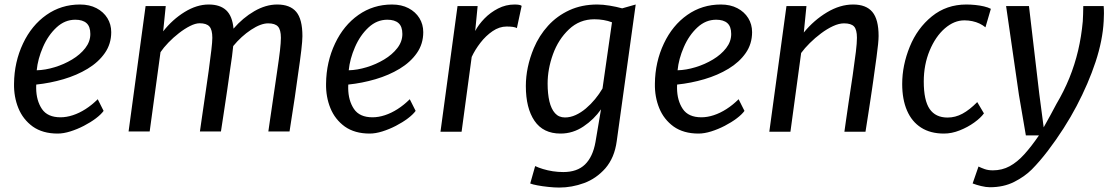

<svg xmlns="http://www.w3.org/2000/svg" viewBox="-20 -584 4939 851"><path d="M235.5 8Q169.2 8 125.2 -23.1Q81.8 -54.7 61.5 -104.6Q41.1 -154.6 42.2 -212.9Q43.1 -309.1 82.2 -391.5Q120 -471.6 185.7 -517.8Q251.4 -564 334.6 -564Q376.7 -564 407.7 -547.7Q438.7 -531.5 455.9 -503.8Q473 -476.1 473 -441.4Q473 -389.4 444.7 -348.9Q416.5 -308.4 368.6 -279.4Q320.7 -250.4 261.5 -233Q202.3 -215.6 140.7 -209.2Q140.5 -206.1 140.4 -202Q140.3 -197.9 140.3 -193.2Q140.9 -138.2 165.8 -101.1Q190.7 -64.1 248.2 -64.1Q274.8 -64.1 303 -73.4Q331.2 -82.6 359.2 -100.5Q387.3 -118.4 413.2 -144.2L439.2 -92.5Q427.9 -76.7 404.6 -59.1Q381.3 -41.6 351.7 -26.3Q322.1 -11 291.7 -1.5Q261.4 8 235.5 8ZM142.7 -272.5Q180.9 -273.5 222.2 -286.1Q263.6 -298.6 299.6 -320.3Q335.7 -342 358 -370.8Q380.4 -399.6 380.4 -433.4Q380.4 -466.5 363.3 -481.6Q346.3 -496.6 313.9 -496.6Q290.8 -496.6 270 -488.2Q249.3 -479.7 230.6 -462.5Q193.1 -427.7 170.4 -375.2Q147.6 -322.8 142.7 -272.5Z M643.4 -1.3H549.9L625.3 -557H714.6L703.2 -445.1Q744.4 -497.6 798.2 -530.8Q852.1 -564 905.1 -564Q955.3 -564 982.7 -538.4Q1010 -512.8 1015 -457Q1056.1 -504.8 1107.1 -534.4Q1158.1 -564 1208.6 -564Q1265.6 -564 1293 -531.5Q1320.4 -499 1320.4 -423.6Q1320.4 -404.1 1315.4 -360.8Q1310.4 -317.6 1300.4 -250.3Q1295.1 -209.2 1286.6 -152.4Q1278.2 -95.6 1263.3 -1.3H1169.4Q1172 -20.2 1175.7 -45.1Q1179.4 -70 1183.6 -98.7Q1187.8 -127.3 1192.1 -157Q1196.4 -186.7 1200.7 -215.5Q1205 -244.2 1208.5 -269.1Q1216.7 -323.7 1220.9 -359.8Q1225 -395.9 1225 -416.3Q1225 -452.2 1212 -466.4Q1199.1 -480.5 1168.4 -480.5Q1136 -480.5 1092.8 -452Q1049.6 -423.5 1013.6 -379.8Q1011.8 -361.2 1008.3 -333.5Q1004.9 -305.8 999 -269.6Q996.3 -248.9 993.2 -228.1Q990.2 -207.2 986.9 -184Q983.6 -160.9 979.4 -133.8Q975.2 -106.7 970.4 -74Q965.6 -41.4 959.3 -1.3H866.1Q867.9 -13.8 871.5 -39.1Q875.1 -64.4 880.3 -99.9Q885.4 -135.5 891.8 -178.7Q898.2 -221.9 904.9 -269.7Q912.3 -324.9 916.7 -361.7Q921.1 -398.6 921.1 -416.3Q921.1 -452.5 908.1 -466.7Q895.2 -480.9 864.8 -480.9Q846.6 -480.9 822.4 -468.8Q798.2 -456.6 773.1 -437.1Q748 -417.7 726.5 -395.3Q704.9 -372.9 691.4 -352.8Z M1618.5 8Q1552.2 8 1508.2 -23.1Q1464.8 -54.7 1444.5 -104.6Q1424.1 -154.6 1425.2 -212.9Q1426.1 -309.1 1465.2 -391.5Q1503 -471.6 1568.7 -517.8Q1634.4 -564 1717.6 -564Q1759.7 -564 1790.7 -547.7Q1821.7 -531.5 1838.9 -503.8Q1856 -476.1 1856 -441.4Q1856 -389.4 1827.7 -348.9Q1799.5 -308.4 1751.6 -279.4Q1703.7 -250.4 1644.5 -233Q1585.3 -215.6 1523.7 -209.2Q1523.5 -206.1 1523.4 -202Q1523.3 -197.9 1523.3 -193.2Q1523.9 -138.2 1548.8 -101.1Q1573.7 -64.1 1631.2 -64.1Q1657.8 -64.1 1686 -73.4Q1714.2 -82.6 1742.2 -100.5Q1770.3 -118.4 1796.2 -144.2L1822.2 -92.5Q1810.9 -76.7 1787.6 -59.1Q1764.3 -41.6 1734.7 -26.3Q1705.1 -11 1674.7 -1.5Q1644.4 8 1618.5 8ZM1525.7 -272.5Q1563.9 -273.5 1605.2 -286.1Q1646.6 -298.6 1682.6 -320.3Q1718.7 -342 1741 -370.8Q1763.4 -399.6 1763.4 -433.4Q1763.4 -466.5 1746.3 -481.6Q1729.3 -496.6 1696.9 -496.6Q1673.8 -496.6 1653 -488.2Q1632.3 -479.7 1613.6 -462.5Q1576.1 -427.7 1553.4 -375.2Q1530.6 -322.8 1525.7 -272.5Z M2025.9 0H1932.3L2007.9 -557H2097L2086.2 -446.6Q2100.9 -474.7 2127.1 -501.7Q2153.3 -528.7 2187.6 -546.3Q2221.9 -564 2260.7 -564Q2285.2 -564 2292.1 -558L2271 -459.5Q2264.8 -463.1 2253.2 -464.8Q2241.6 -466.4 2225.3 -466.4Q2193.4 -466.4 2163.4 -446Q2133.4 -425.6 2109.4 -394.5Q2085.4 -363.4 2070.7 -331.7Z M2458.6 247.3Q2437.1 247.3 2410.8 244.5Q2384.5 241.8 2362.3 237.6Q2340.1 233.5 2330.1 229.3L2352 152.1Q2366.8 159.2 2387 165.3Q2407.3 171.5 2430.4 175.1Q2453.6 178.6 2476.7 178.6Q2538.4 178.6 2572.9 145Q2607.5 111.3 2619.2 46.2L2643.8 -99.4Q2613 -54.9 2566.1 -23.5Q2519.3 8 2464.5 8Q2387.5 8 2349.1 -48.4Q2310.7 -104.7 2310.7 -202.7Q2310.7 -285.8 2346 -370.5Q2369.5 -426.2 2409.2 -469.9Q2448.9 -513.6 2503.8 -538.8Q2558.7 -564 2627.4 -564Q2652.3 -564 2682.4 -559Q2712.5 -554 2737.6 -547L2797.6 -564L2713.6 41.2Q2708.6 78.6 2696 108.6Q2683.3 138.5 2663.2 162Q2622.8 207.6 2568.9 227.4Q2514.9 247.3 2458.6 247.3ZM2484 -63.4Q2507.9 -63.4 2531.4 -74.1Q2554.9 -84.8 2576.7 -103.2Q2598.5 -121.6 2617.4 -144.5Q2636.2 -167.3 2650.5 -191.8L2692.5 -485.1Q2675.2 -491.8 2655.2 -495.2Q2635.2 -498.6 2614.4 -498.6Q2548.9 -498.6 2501.8 -454Q2454.7 -409.4 2430.9 -343.6Q2407.2 -277.8 2407.2 -213.5Q2407.2 -168.6 2415.1 -134.8Q2423.1 -101.1 2440 -82.2Q2456.9 -63.4 2484 -63.4Z M3076 8Q3009.7 8 2965.7 -23.1Q2922.3 -54.7 2902 -104.6Q2881.6 -154.6 2882.7 -212.9Q2883.6 -309.1 2922.7 -391.5Q2960.5 -471.6 3026.2 -517.8Q3091.9 -564 3175.1 -564Q3217.2 -564 3248.2 -547.7Q3279.2 -531.5 3296.4 -503.8Q3313.5 -476.1 3313.5 -441.4Q3313.5 -389.4 3285.2 -348.9Q3257 -308.4 3209.1 -279.4Q3161.2 -250.4 3102 -233Q3042.8 -215.6 2981.2 -209.2Q2981 -206.1 2980.9 -202Q2980.8 -197.9 2980.8 -193.2Q2981.4 -138.2 3006.3 -101.1Q3031.2 -64.1 3088.7 -64.1Q3115.3 -64.1 3143.5 -73.4Q3171.7 -82.6 3199.7 -100.5Q3227.8 -118.4 3253.7 -144.2L3279.7 -92.5Q3268.4 -76.7 3245.1 -59.1Q3221.8 -41.6 3192.2 -26.3Q3162.6 -11 3132.2 -1.5Q3101.9 8 3076 8ZM2983.2 -272.5Q3021.4 -273.5 3062.7 -286.1Q3104.1 -298.6 3140.1 -320.3Q3176.2 -342 3198.5 -370.8Q3220.9 -399.6 3220.9 -433.4Q3220.9 -466.5 3203.8 -481.6Q3186.8 -496.6 3154.4 -496.6Q3131.3 -496.6 3110.5 -488.2Q3089.8 -479.7 3071.1 -462.5Q3033.6 -427.7 3010.9 -375.2Q2988.1 -322.8 2983.2 -272.5Z M3483.4 0H3389.8L3465.8 -557H3554.4L3542.7 -439.9Q3587.6 -494.7 3645.5 -529.4Q3703.4 -564 3761.2 -564Q3819 -564 3846.6 -531Q3874.2 -498 3874.2 -424.5Q3874.2 -411.1 3871.9 -387.6Q3869.5 -364.1 3864.9 -329.9Q3860.3 -295.8 3853.8 -250.3Q3852.3 -239 3850.3 -224.8Q3848.3 -210.5 3845.4 -190.9Q3842.5 -171.4 3838.5 -144.6Q3834.5 -117.9 3829 -82.3Q3823.5 -46.7 3816.1 0H3722.6Q3724.9 -16 3729.3 -47.4Q3733.7 -78.8 3741.1 -128.7Q3748.5 -178.7 3759.4 -250.3Q3768.8 -315.5 3773.5 -354.7Q3778.2 -393.9 3778.2 -416.3Q3778.2 -452.8 3765.3 -466.7Q3752.4 -480.5 3720.9 -480.5Q3698.9 -480.5 3672.3 -468.3Q3645.8 -456 3619.2 -436.1Q3592.5 -416.2 3569.4 -393.2Q3546.3 -370.3 3530.9 -349.1Z M4163.8 8Q4103.8 8 4062.6 -18.4Q4021.3 -44.8 4000.1 -94.1Q3978.8 -143.4 3978.8 -211.9Q3978.8 -294.6 4012.4 -377.1Q4045.7 -459 4110.4 -511.5Q4175.2 -564 4263.1 -564Q4282.9 -564 4303.1 -561.9Q4323.4 -559.8 4341.4 -555.6Q4359.3 -551.4 4371.8 -544.9L4347.8 -462.9Q4336 -472.7 4321.3 -479.7Q4306.6 -486.6 4289.6 -490.2Q4272.5 -493.8 4254.3 -493.8Q4231.8 -493.8 4210.2 -485Q4188.6 -476.1 4167.8 -458.2Q4126.4 -422.3 4100.4 -359.7Q4074.4 -297.1 4074.4 -222.8Q4074.4 -138.9 4100.5 -100.9Q4126.6 -63 4179.8 -63Q4214.4 -63 4245.8 -80Q4277.3 -96.9 4311.4 -131.5L4341.1 -81.5Q4326.7 -61.5 4297.9 -40.8Q4269.1 -20.1 4233.7 -6.1Q4198.3 8 4163.8 8Z M4367.6 245.9Q4350.5 245.9 4328.7 240.6Q4307 235.4 4291 229.1L4317 154.1Q4328.2 159.7 4344 165.4Q4359.8 171 4380.8 171Q4421.5 171 4455.2 152.7Q4488.9 134.4 4520.2 99.7Q4551.6 65 4584.9 16.1H4526.9L4496.3 -162.8L4439.3 -557H4540.7L4586.4 -167.8L4605.9 -19.6Q4621.6 -47.6 4635.7 -73.4Q4649.7 -99.1 4662.3 -123.1Q4695.6 -179.1 4719.7 -238.2Q4743.7 -297.3 4758.5 -360Q4773.2 -422.8 4779.2 -489.5Q4780.2 -503.3 4780.6 -520.8Q4781.1 -538.3 4781.4 -557H4871.8Q4873 -542.8 4873 -524.5Q4872.9 -506.1 4871.9 -490.7Q4867.5 -405.6 4835.9 -309.7Q4804.2 -213.8 4751.6 -113.8Q4726.9 -66.6 4694 -15.1Q4661 36.4 4624.7 84Q4588.4 131.6 4553 167.3Q4521.6 198.7 4475 222.3Q4428.3 245.9 4367.6 245.9Z"/></svg>

Font: Merriweather Sans Variable Regular
Style: Italic
Weight: 300
Italic angle: -8°
Designer: Eben Sorkin
Foundry: Eben Sorkin
Version: Version 2.001